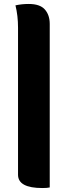

<svg xmlns="http://www.w3.org/2000/svg" viewBox="-20 -785 340 969"><path d="M58 -758Q90 -765 125 -765Q182 -765 206.5 -737Q231 -709 231 -664V161Q219 164 194 164Q71 164 71 97V-645Q71 -706 58 -758Z"/></svg>

Font: Recursive Sn Csl St XBd
Style: Regular
Weight: 800
Version: Version 1.085;hotconv 1.1.0;makeotfexe 2.6.0; ttfautohint (v